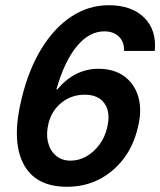

<svg xmlns="http://www.w3.org/2000/svg" viewBox="-20 -705 614 735"><path d="M236.7 10Q114.2 10 68.8 -79.6Q23.3 -169.2 63.3 -330Q90.8 -441.7 140 -520.8Q189.2 -600 254.6 -642.5Q320 -685 395.8 -685Q484.2 -685 532.1 -637.5Q580 -590 572.5 -510H455Q455.8 -545 435 -565Q414.2 -585 379.2 -585Q321.7 -585 274.2 -527.9Q226.7 -470.8 195.8 -362.5H199.2Q265.8 -441.7 356.7 -441.7Q416.7 -441.7 456.2 -412.5Q495.8 -383.3 510 -332.5Q524.2 -281.7 507.5 -215.8Q490.8 -145.8 451.7 -95.4Q412.5 -45 357.9 -17.5Q303.3 10 236.7 10ZM250 -90Q281.7 -90 310.4 -106.2Q339.2 -122.5 360.4 -151.2Q381.7 -180 390 -215.8Q404.2 -273.3 380.8 -307.9Q357.5 -342.5 304.2 -342.5Q254.2 -342.5 216.2 -312.5Q178.3 -282.5 165.8 -233.3Q155.8 -193.3 163.8 -160.8Q171.7 -128.3 194.2 -109.2Q216.7 -90 250 -90Z"/></svg>

Font: Funnel Sans SemiBold
Style: Italic
Weight: 600
Italic angle: -14.036°
Designer: NORD ID, Kristian Moeller
Foundry: Dicotype
Version: Version 1.000